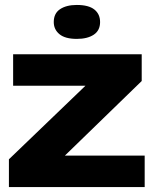

<svg xmlns="http://www.w3.org/2000/svg" viewBox="-20 -755 622 775"><path d="M16 0V-112L325 -409H33V-536H552V-428L242 -127H564V0ZM290 -598Q243 -598 220 -617Q197 -636 197 -666Q197 -701 222.5 -718Q248 -735 290 -735Q338 -735 361 -716.5Q384 -698 384 -666Q384 -632 358.5 -615Q333 -598 290 -598Z"/></svg>

Font: Mona Sans Expanded
Style: Bold
Weight: 700
Width: 7
Designer: Deni Anggara
Foundry: GitHub
Version: Version 2.000